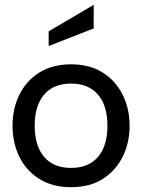

<svg xmlns="http://www.w3.org/2000/svg" viewBox="-20 -767 590 797"><path d="M275 10Q198 10 143.5 -24Q89 -58 60.5 -116Q32 -174 32 -245Q32 -316 60.5 -374Q89 -432 143.5 -466Q198 -500 275 -500Q352 -500 406 -466Q460 -432 489 -374Q518 -316 518 -245Q518 -174 489 -116Q460 -58 406 -24Q352 10 275 10ZM275 -70Q348 -70 387 -116Q426 -162 426 -245Q426 -328 387 -374Q348 -420 275 -420Q202 -420 163 -374Q124 -328 124 -245Q124 -162 163 -116Q202 -70 275 -70ZM182 -576V-637L369 -747V-649Z"/></svg>

Font: Cabin VF Beta
Style: Regular
Weight: 400
Designer: Pablo Impallari
Foundry: Pablo Impallari. http://www.impallari.com Igino Marini. http://www.ikern.com
Version: Version 2.200